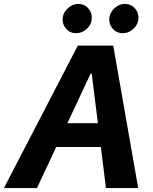

<svg xmlns="http://www.w3.org/2000/svg" viewBox="-64 -957 778 977"><path d="M324.2 -788.1Q290.5 -788.1 270.5 -812.7Q250.5 -837.4 255.9 -872.1Q261.2 -898.4 284.2 -917.7Q307.1 -937 334 -937Q366.7 -937 387 -912.4Q407.2 -887.7 401.9 -853Q397.5 -826.7 374.5 -807.4Q351.6 -788.1 324.2 -788.1ZM561 -788.1Q528.3 -788.1 508.1 -812.7Q487.8 -837.4 493.2 -872.1Q498.5 -898.4 521.2 -917.7Q543.9 -937 570.8 -937Q604 -937 624.5 -912.1Q645 -887.2 639.2 -853Q634.8 -826.7 611.6 -807.4Q588.4 -788.1 561 -788.1ZM332 -725.1H512.2L639.2 0H475.1L449.2 -209H222.2L124 0H-43.9ZM278.8 -330.1H434.1L402.8 -582H397Z"/></svg>

Font: Stilu SemiBold
Style: Italic
Weight: 600
Italic angle: -10°
Designer: Genilson Lima Santos
Foundry: Genilson Lima Santos
Version: Version 1.200;PS 001.200;hotconv 1.0.88;makeotf.lib2.5.64775